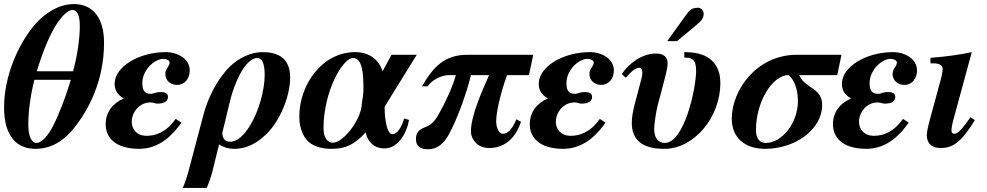

<svg xmlns="http://www.w3.org/2000/svg" viewBox="-23 -718 4848 943"><path d="M488 -508C488 -625 437 -698 340 -698C270 -698 197 -658 138 -585C68 -498 -3 -347 -3 -190C-3 -47 61 13 151 13C220 13 285 -18 342 -91C413 -180 488 -322 488 -508ZM158 -368C186 -463 225 -558 262 -610C284 -641 311 -669 333 -669C359 -669 369 -636 369 -590C369 -526 356 -442 336 -368ZM325 -326C300 -243 268 -159 239 -102C213 -52 183 -16 156 -16C130 -16 116 -54 116 -105C116 -172 127 -252 146 -326Z M584 -234C534 -212 496 -171 496 -107C496 -47 538 13 661 13C764 13 831 -62 868 -116L840 -134C792 -67 741 -51 697 -51C648 -51 624 -84 624 -120C624 -165 660 -215 716 -215C731 -215 739 -209 749 -209C784 -209 802 -220 802 -243C802 -261 784 -266 767 -266C741 -266 730 -257 719 -257C686 -257 676 -276 676 -309C676 -375 736 -429 780 -429C792 -429 810 -422 810 -412C810 -390 789 -383 789 -354C789 -324 813 -301 847 -301C884 -301 909 -332 909 -372C909 -428 851 -462 791 -462C660 -462 540 -391 540 -306C540 -278 552 -253 584 -235Z M903 122C896 149 883 189 874 205H992C1000 189 1013 152 1019 129L1053 -9C1069 3 1098 13 1128 13C1193 13 1244 -19 1286 -60C1352 -124 1402 -245 1402 -337C1402 -447 1324 -462 1265 -462C1209 -462 1149 -433 1106 -391C1042 -328 997 -233 977 -157ZM1106 -219C1122 -284 1146 -342 1172 -381C1193 -413 1219 -433 1240 -433C1261 -433 1277 -413 1277 -351C1277 -275 1248 -169 1203 -98C1176 -55 1143 -22 1108 -22C1082 -22 1069 -38 1069 -66Z M2024 -449H1900L1856 -368C1840 -419 1797 -462 1721 -462C1560 -462 1447 -303 1447 -145C1447 -85 1469 -35 1505 -12C1532 5 1566 13 1605 13C1673 13 1718 -7 1773 -68C1780 -30 1808 11 1865 11C1930 11 1974 -60 1986 -129L1962 -136C1947 -85 1925 -59 1904 -59C1880 -59 1866 -122 1866 -194ZM1762 -285C1762 -257 1758 -231 1754 -209C1753 -135 1666 -17 1611 -17C1589 -17 1566 -37 1566 -88C1566 -267 1659 -433 1711 -433C1757 -433 1762 -356 1762 -285Z M2596 -449H2273C2160 -449 2104 -389 2050 -294H2077C2098 -325 2145 -349 2181 -349H2216C2200 -292 2167 -219 2130 -154C2111 -121 2093 -103 2062 -92C2029 -80 2020 -59 2020 -36C2020 -2 2037 15 2081 15C2125 15 2156 -13 2180 -55C2227 -139 2273 -277 2290 -349H2379C2341 -263 2290 -147 2290 -74C2290 -32 2323 9 2379 9C2467 9 2514 -54 2536 -120L2513 -132C2490 -74 2464 -61 2448 -61C2424 -61 2414 -97 2414 -122C2414 -185 2450 -302 2467 -349H2575Z M2667 -234C2617 -212 2579 -171 2579 -107C2579 -47 2621 13 2744 13C2847 13 2914 -62 2951 -116L2923 -134C2875 -67 2824 -51 2780 -51C2731 -51 2707 -84 2707 -120C2707 -165 2743 -215 2799 -215C2814 -215 2822 -209 2832 -209C2867 -209 2885 -220 2885 -243C2885 -261 2867 -266 2850 -266C2824 -266 2813 -257 2802 -257C2769 -257 2759 -276 2759 -309C2759 -375 2819 -429 2863 -429C2875 -429 2893 -422 2893 -412C2893 -390 2872 -383 2872 -354C2872 -324 2896 -301 2930 -301C2967 -301 2992 -332 2992 -372C2992 -428 2934 -462 2874 -462C2743 -462 2623 -391 2623 -306C2623 -278 2635 -253 2667 -235Z M3254 -516H3302L3383 -583C3418 -612 3433 -624 3433 -651C3433 -667 3419 -680 3406 -680C3386 -680 3369 -676 3352 -652ZM3338 -435C3372 -435 3396 -429 3396 -372C3396 -284 3338 -16 3242 -16C3214 -16 3190 -35 3190 -85C3190 -105 3199 -169 3206 -196L3244 -340C3250 -362 3256 -394 3256 -407C3256 -436 3239 -455 3199 -455C3129 -455 3065 -406 3031 -354L3051 -336C3070 -359 3095 -385 3115 -385C3129 -385 3132 -374 3132 -358C3131 -341 3123 -314 3117 -292L3093 -201C3085 -169 3080 -140 3080 -115C3080 -33 3128 13 3240 13C3385 13 3515 -140 3515 -311C3515 -378 3486 -427 3426 -449C3402 -458 3373 -462 3338 -462Z M4110 -449H3891C3692 -449 3571 -274 3571 -135C3571 -43 3634 13 3735 13C3884 13 4015 -83 4015 -203C4015 -288 3931 -282 3902 -349H4089ZM3896 -222C3896 -114 3817 -16 3739 -16C3695 -16 3690 -57 3690 -81C3690 -214 3768 -349 3850 -349C3872 -333 3896 -288 3896 -222Z M4156 -234C4106 -212 4068 -171 4068 -107C4068 -47 4110 13 4233 13C4336 13 4403 -62 4440 -116L4412 -134C4364 -67 4313 -51 4269 -51C4220 -51 4196 -84 4196 -120C4196 -165 4232 -215 4288 -215C4303 -215 4311 -209 4321 -209C4356 -209 4374 -220 4374 -243C4374 -261 4356 -266 4339 -266C4313 -266 4302 -257 4291 -257C4258 -257 4248 -276 4248 -309C4248 -375 4308 -429 4352 -429C4364 -429 4382 -422 4382 -412C4382 -390 4361 -383 4361 -354C4361 -324 4385 -301 4419 -301C4456 -301 4481 -332 4481 -372C4481 -428 4423 -462 4363 -462C4232 -462 4112 -391 4112 -306C4112 -278 4124 -253 4156 -235Z M4743 -142 4729 -122C4702 -84 4680 -61 4665 -61C4657 -61 4650 -65 4650 -77C4650 -86 4654 -111 4659 -128L4750 -462C4696 -450 4625 -440 4547 -434V-407H4561C4591 -407 4607 -397 4607 -378C4607 -370 4605 -357 4599 -333L4544 -130C4534 -94 4529 -68 4529 -54C4529 -11 4556 9 4597 9C4657 9 4699 -20 4765 -128Z"/></svg>

Font: STIXGeneral
Style: Bold Italic
Weight: 700
Italic angle: -16.33°
Designer: MicroPress Inc., with final additions and corrections provided by Coen Hoffman, Elsevier (retired)
Version: Version 1.1.0